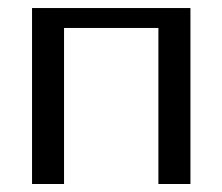

<svg xmlns="http://www.w3.org/2000/svg" viewBox="-20 -460 555 480"><path d="M456.1 -439.9V0H376V-390.1H140.1V0H60.1V-439.9Z"/></svg>

Font: Pfennig
Style: Medium
Weight: 500
Version: Version 20120410 ; ttfautohint (v0.8)